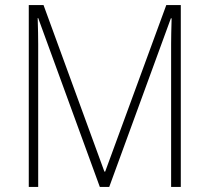

<svg xmlns="http://www.w3.org/2000/svg" viewBox="-20 -734 823 754"><path d="M372 0 130 -663H128Q129 -629 129.5 -605.5Q130 -582 130 -560V0H93V-714H151L390 -60H393L633 -714H690V0H652V-562Q652 -580 652.5 -604Q653 -628 654 -662H651L409 0Z"/></svg>

Font: Noto Sans Sinhala UI SemiCondensed ExtraLight
Style: Regular
Weight: 200
Width: 4
Designer: Jelle Bosma - Monotype Design Team
Foundry: Monotype Imaging Inc.
Version: Version 2.006; ttfautohint (v1.8.4.7-5d5b)